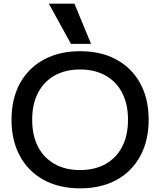

<svg xmlns="http://www.w3.org/2000/svg" viewBox="-20 -1020 876 1050"><path d="M418 10Q304 10 219.5 -36Q135 -82 89 -166.5Q43 -251 43 -365Q43 -480 89 -564Q135 -648 219.5 -694Q304 -740 418 -740Q533 -740 617 -694Q701 -648 747 -564Q793 -480 793 -365Q793 -251 747 -166.5Q701 -82 617 -36Q533 10 418 10ZM418 -90Q499 -90 558 -123.5Q617 -157 648.5 -218.5Q680 -280 680 -365Q680 -450 648.5 -511.5Q617 -573 558 -606.5Q499 -640 418 -640Q337 -640 278 -606.5Q219 -573 187.5 -511.5Q156 -450 156 -365Q156 -280 187.5 -218.5Q219 -157 278 -123.5Q337 -90 418 -90ZM368 -780 247 -1000H387L478 -780Z"/></svg>

Font: M PLUS 2 Medium
Style: Regular
Weight: 500
Designer: Coji Morishita
Foundry: UNDERFOREST DESIGN
Version: Version 1.001